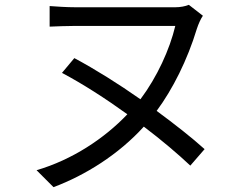

<svg xmlns="http://www.w3.org/2000/svg" viewBox="-20 -727 1040 793"><path d="M287 -487 236 -426C321 -381 416 -320 506 -255C411 -155 278 -67 131 -24L201 46C332 -3 470 -89 574 -204C648 -148 715 -91 766 -43L825 -111C773 -158 703 -213 627 -269C693 -358 754 -479 793 -608C800 -629 809 -649 818 -662L760 -707C745 -701 725 -697 704 -697C660 -697 359 -697 292 -697C254 -697 213 -700 185 -702V-617C213 -618 256 -620 292 -620C359 -620 649 -620 704 -620C681 -523 629 -409 560 -317C469 -381 373 -441 287 -487Z"/></svg>

Font: Noto Sans CJK HK
Style: Regular
Weight: 400
Designer: Ryoko NISHIZUKA 西塚涼子 (kana, bopomofo & ideographs); Paul D. Hunt (Latin, Greek & Cyrillic); Sandoll Communications 산돌커뮤니
Foundry: Adobe
Version: Version 2.004;hotconv 1.0.118;makeotfexe 2.5.65603